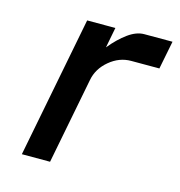

<svg xmlns="http://www.w3.org/2000/svg" viewBox="-79 -545 577 616"><g transform="rotate(15 210.0 -237.0)"><path d="M326.7 -473.6H420.4L401.9 -379.9H308.1Q269 -379.9 236.3 -352.5Q203.6 -325.2 196.3 -286.1L140.6 0H46.9L138.2 -468.8H231.9L218.8 -400.9Q245.6 -433.6 273.2 -453.6Q300.8 -473.6 326.7 -473.6Z"/></g></svg>

Font: Lambda
Style: Italic
Weight: 400
Italic angle: -11°
Designer: GGBotNet
Version: 0.22